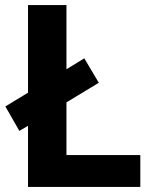

<svg xmlns="http://www.w3.org/2000/svg" viewBox="-20 -734 605 754"><path d="M90 0V-240L56 -220L1 -316L90 -370V-714H241V-462L311 -505L368 -409L241 -332V-125H531V0Z"/></svg>

Font: Noto Sans Telugu
Style: Bold
Weight: 700
Designer: Jelle Bosma - Monotype Design Team
Foundry: Monotype Imaging Inc.
Version: Version 2.005; ttfautohint (v1.8.4.7-5d5b)